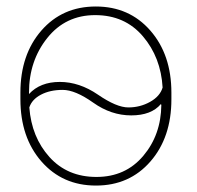

<svg xmlns="http://www.w3.org/2000/svg" viewBox="-20 -558 603 588"><path d="M69.8 -229Q76.7 -137.7 131.6 -76.9Q186.5 -16.1 275.4 -16.1Q364.3 -16.1 418.7 -80.6Q473.1 -145 474.1 -236.8L472.7 -239.3Q443.4 -204.6 381.8 -204.6Q320.3 -204.6 265.4 -243.7Q210.4 -282.7 171.9 -282.7Q133.3 -282.7 105.5 -268.1Q77.6 -253.4 69.8 -229ZM478 -290Q472.7 -382.3 417.5 -447Q362.3 -511.7 271.5 -511.7Q180.7 -511.7 124.8 -441.7Q68.8 -371.6 68.8 -274.4V-270Q103 -307.1 163.1 -307.1Q223.1 -307.1 280 -268.1Q336.9 -229 373 -229Q409.2 -229 439.7 -246.1Q470.2 -263.2 478 -290ZM42.5 -274.4Q42.5 -390.6 106.7 -464.4Q170.9 -538.1 273.4 -538.1Q376 -538.1 440.4 -464.4Q504.9 -390.6 504.9 -274.4V-253.9Q504.9 -137.2 440.7 -63.5Q376.5 10.3 273.9 10.3Q171.4 10.3 106.9 -63.5Q42.5 -137.2 42.5 -253.9Z"/></svg>

Font: Roboto-Thin
Style: Regular
Weight: 250
Designer: Google
Version: Version 1.100141; 2013; ttfautohint (v0.94.14-c901) -l 8 -r 